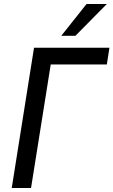

<svg xmlns="http://www.w3.org/2000/svg" viewBox="-20 -945 570 965"><path d="M39 0 151 -705H530L517 -621H235L136 0ZM288 -765 415 -925H517L359 -765Z"/></svg>

Font: Nunito Sans 10pt Condensed SemiBold
Style: Italic
Weight: 600
Width: 3
Italic angle: -9°
Designer: Vernon Adams
Foundry: Vernon Adams
Version: Version 3.101;gftools[0.9.27]